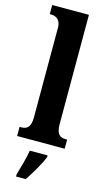

<svg xmlns="http://www.w3.org/2000/svg" viewBox="-146 -807 598 1076"><g transform="rotate(15 153.0 -269.5)"><path d="M15 0H291V-53H282C250 -53 228 -67 228 -125V-760H15V-707H25C41 -707 79 -699 79 -646V-125C79 -67 57 -53 25 -53H15ZM68 208V221H124C153 178 192 113 208 71V61H105C98 105 80 168 68 208Z"/></g></svg>

Font: Noto Serif Lao ExtraCondensed ExtraBold
Style: Regular
Weight: 800
Width: 2
Designer: Monotype Design Team
Foundry: Monotype Imaging Inc.
Version: Version 2.003